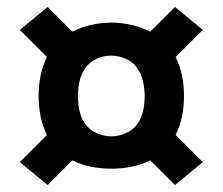

<svg xmlns="http://www.w3.org/2000/svg" viewBox="-20 -616 640 552"><path d="M483 -84 412 -155Q386 -142 357.5 -136.5Q329 -131 300 -131Q271 -131 242.5 -136.5Q214 -142 188 -155L117 -84L37 -150L115 -228Q102 -254 96.5 -282.5Q91 -311 91 -340Q91 -369 96.5 -397.5Q102 -426 115 -452L37 -530L117 -596L188 -525Q214 -538 242.5 -544.5Q271 -551 300 -551Q329 -551 357.5 -544.5Q386 -538 412 -525L483 -596L563 -530L485 -452Q498 -426 503.5 -397.5Q509 -369 509 -340Q509 -311 503.5 -282.5Q498 -254 485 -228L563 -150ZM300 -224Q321 -224 341.5 -233Q362 -242 374.5 -259Q387 -276 391.5 -297.5Q396 -319 396 -340Q396 -361 391 -382.5Q386 -404 373.5 -421.5Q361 -439 340.5 -447.5Q320 -456 299 -456Q277 -456 257.5 -447Q238 -438 225.5 -420.5Q213 -403 208.5 -382Q204 -361 204 -340Q204 -319 208.5 -297.5Q213 -276 225.5 -259Q238 -242 258.5 -233Q279 -224 300 -224Z"/></svg>

Font: Iosevka Curly Heavy Extended
Style: Regular
Weight: 900
Width: 7
Monospace: yes
Designer: Belleve Invis
Foundry: Belleve Invis
Version: Version 11.1.0; ttfautohint (v1.8.3)